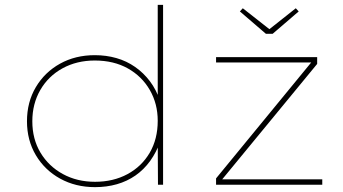

<svg xmlns="http://www.w3.org/2000/svg" viewBox="-20 -760 1412 790"><path d="M371 10Q291 10 227.5 -25Q164 -60 127.5 -121.5Q91 -183 91 -261Q91 -340 127.5 -401.5Q164 -463 227 -498Q290 -533 370 -533Q417 -533 459 -521Q501 -509 536 -484.5Q571 -460 597 -425.5Q623 -391 638 -346L629 -347V-740H651V0H630L629 -178L640 -180Q624 -134 598 -98Q572 -62 537.5 -38Q503 -14 461 -2Q419 10 371 10ZM371 -12Q446 -12 504.5 -43.5Q563 -75 596 -131.5Q629 -188 629 -263Q629 -333 596.5 -389.5Q564 -446 506 -478.5Q448 -511 370 -511Q296 -511 237.5 -479Q179 -447 146 -390Q113 -333 113 -261Q113 -188 146.5 -132Q180 -76 238.5 -44Q297 -12 371 -12ZM869 0V-26L1272 -517L1273 -503H869V-525H1285V-497L886 -12L883 -22H1306V0ZM1074 -621 967 -713 979 -726 1096 -634H1081L1197 -726L1209 -713L1102 -621Z"/></svg>

Font: Lexend Giga Thin
Style: Regular
Weight: 250
Version: Version 1.007